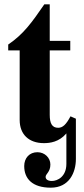

<svg xmlns="http://www.w3.org/2000/svg" viewBox="-20 -650 387 888"><path d="M331 -101 306 -112C286 -74 270 -59 249 -59C221 -59 210 -79 210 -119V-417H305V-461H210V-630H185C127 -546 90 -493 18 -444V-417H71V-95C71 -28 114 12 183 12C211 12 253 7 287 -33V108C287 167 246 187 220 187C202 187 191 180 191 168C191 154 213 146 213 111C213 80 187 54 153 54C116 54 92 81 92 118C92 177 130 218 215 218C300 218 331 148 331 85Z"/></svg>

Font: XITS Math
Style: Bold
Weight: 700
Designer: MicroPress Inc., with final additions and corrections provided by Coen Hoffman, Elsevier (retired)
Version: Version 1.302